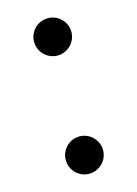

<svg xmlns="http://www.w3.org/2000/svg" viewBox="-89 -578 454 635"><g transform="rotate(-15 138.0 -260.5)"><path d="M137.8 5.7C172.9 5.7 201.7 -23.1 201.7 -58.2C201.7 -93.4 172.9 -122.2 137.8 -122.2C102.6 -122.2 73.9 -93.4 73.9 -58.2C73.9 -23.1 102.6 5.7 137.8 5.7ZM137.8 -399.1C172.9 -399.1 201.7 -427.9 201.7 -463.1C201.7 -498.2 172.9 -527 137.8 -527C102.6 -527 73.9 -498.2 73.9 -463.1C73.9 -427.9 102.6 -399.1 137.8 -399.1Z"/></g></svg>

Font: Karasuma Gothic
Style: Regular
Weight: 400
Designer: Rasmus Andersson, Ryoko Nishizuka
Foundry: Genbu
Version: Version 1.00